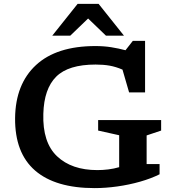

<svg xmlns="http://www.w3.org/2000/svg" viewBox="-20 -955 896 986"><path d="M733 -112.5H799.5V-60Q755.5 -38 699.2 -22Q643 -6 582.5 2.5Q522 11 466 11Q264.5 11 160.2 -79.2Q56 -169.5 57.5 -348.5Q59.5 -523.5 165 -621Q270.5 -718.5 470 -718.5Q513.5 -718.5 551.2 -712.5Q589 -706.5 624.5 -697L662 -745H725V-480.5H643L609 -597.5Q575.5 -612 543.2 -617.8Q511 -623.5 471 -623.5Q331 -623.5 268.5 -561.2Q206 -499 202.5 -370.5Q198 -223.5 273 -152.5Q348 -81.5 480 -81.5Q507.5 -81.5 536.2 -85Q565 -88.5 592 -96.5V-260.5L484 -284.5V-338.5H807.5V-284.5L733 -259.5ZM524 -772 432.5 -860 341 -772H248.5L378.5 -935H486.5L616.5 -772Z"/></svg>

Font: Newsreader Caption Medium
Style: Regular
Weight: 500
Designer: Hugues Gentile
Foundry: Production Type
Version: Version 1.001